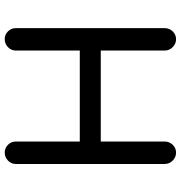

<svg xmlns="http://www.w3.org/2000/svg" viewBox="2 -730 733 777"><g transform="rotate(90 368.5 -341.5)"><path d="M93.8 -39.1V-641.6Q93.8 -660.2 106.9 -673.8Q120.1 -687.5 138.7 -687.5Q157.2 -687.5 170.9 -673.8Q184.6 -660.2 184.6 -641.6V-382.8H552.7V-641.6Q552.7 -660.2 565.9 -673.8Q579.1 -687.5 597.7 -687.5Q616.2 -687.5 629.9 -673.8Q643.6 -660.2 643.6 -641.6V-39.1Q643.6 -20.5 629.9 -7.3Q616.2 5.9 597.7 5.9Q579.1 5.9 565.9 -7.3Q552.7 -20.5 552.7 -39.1V-297.9H184.6V-39.1Q184.6 -20.5 170.9 -7.3Q157.2 5.9 138.7 5.9Q120.1 5.9 106.9 -7.3Q93.8 -20.5 93.8 -39.1Z"/></g></svg>

Font: FakePearl
Style: Regular
Weight: 400
Version: Version 1.2